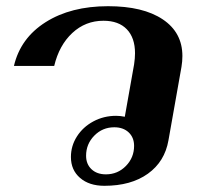

<svg xmlns="http://www.w3.org/2000/svg" viewBox="-20 -590 637 620"><path d="M209 -83Q209 -119 228.5 -149.5Q248 -180 281.5 -198Q315 -216 355 -216Q368 -216 383 -213L413 -382Q416 -402 416 -418Q416 -468 389.5 -495.5Q363 -523 314 -523Q256 -523 213.5 -483.5Q171 -444 155 -377H25Q46 -467 127.5 -518.5Q209 -570 329 -570Q442 -570 505.5 -527.5Q569 -485 569 -409Q569 -392 566 -374L524 -137Q512 -68 457.5 -29Q403 10 317 10Q268 10 238.5 -15.5Q209 -41 209 -83ZM413 -119Q413 -146 395.5 -162.5Q378 -179 349 -179Q311 -179 284.5 -152Q258 -125 258 -87Q258 -60 275.5 -43.5Q293 -27 322 -27Q360 -27 386.5 -54Q413 -81 413 -119Z"/></svg>

Font: Fahkwang
Style: Bold Italic
Weight: 700
Italic angle: -10°
Designer: Suppakit Chalermlarp | Katatrad Co.,Ltd.
Foundry: Cadson Demak Co.,Ltd.
Version: Version 1.000; ttfautohint (v1.6)